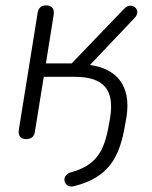

<svg xmlns="http://www.w3.org/2000/svg" viewBox="-20 -512 567 715"><path d="M257 181C382 149 425 78 446 -48L451 -76C470 -196 411 -257 315 -270L482 -446C510 -476 469 -508 443 -480L247 -276H151L180 -458C183 -479 173 -492 153 -492C134 -492 123 -483 120 -463L50 -28C47 -6 57 6 77 6C96 6 108 -3 110 -22L143 -226H258C367 -226 407 -177 390 -73L385 -45C368 51 339 104 243 130C204 142 218 192 257 181Z"/></svg>

Font: SN Pro Light
Style: Italic
Weight: 300
Italic angle: -8.99998°
Designer: Tobias Whetton
Foundry: Supernotes
Version: Version 1.001;Glyphs 3.2 (3249)